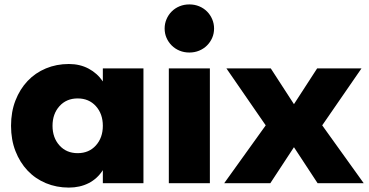

<svg xmlns="http://www.w3.org/2000/svg" viewBox="-20 -780 1673 870"><path d="M30 -210Q30 -273 50 -324.5Q70 -376 105 -413Q140 -450 188 -470Q236 -490 292 -490Q342 -490 381.5 -469Q421 -448 446 -411V-470H630V50H446V-9Q421 30 381.5 50Q342 70 292 70Q236 70 188 50Q140 30 105 -7Q70 -44 50 -95.5Q30 -147 30 -210ZM218 -210Q218 -156 249.5 -121Q281 -86 332 -86Q383 -86 414.5 -121Q446 -156 446 -210Q446 -264 414.5 -299Q383 -334 332 -334Q281 -334 249.5 -299Q218 -264 218 -210Z M838 -542Q814 -542 793.5 -550.5Q773 -559 758 -574Q743 -589 734.5 -608.5Q726 -628 726 -651Q726 -673 734.5 -693Q743 -713 758 -728Q773 -743 793.5 -751.5Q814 -760 838 -760Q862 -760 882.5 -751.5Q903 -743 918 -728Q933 -713 941.5 -693Q950 -673 950 -651Q950 -628 941.5 -608.5Q933 -589 918 -574Q903 -559 882.5 -550.5Q862 -542 838 -542ZM745 -470H931V50H745Z M996 50 1184 -212 1006 -470H1207L1312 -308L1417 -470H1618L1440 -212L1628 50H1419L1312 -113L1205 50Z"/></svg>

Font: OA Gothic ExtraBold
Style: Regular
Weight: 800
Designer: Choi Chi-young, Lee Jaesang, Lee Juhyun, Han Dohee
Foundry: DDUNGSANG CORP.
Version: Version 1.000;Build 20210203